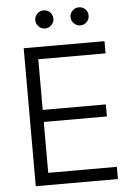

<svg xmlns="http://www.w3.org/2000/svg" viewBox="-59 -935 681 980"><g transform="rotate(-5 281.0 -445.5)"><path d="M84 -707H498V-644.5H153.3V-384.8H476.6V-323.2H153.3V-62.5H504.9V0H84ZM155.3 -843.8Q155.3 -863.3 168.9 -877Q182.6 -890.6 201.2 -890.6Q221.7 -890.6 234.9 -877.2Q248 -863.8 248 -843.8Q248 -825.2 234.6 -811.5Q221.2 -797.9 201.2 -797.9Q183.1 -797.9 169.2 -811.8Q155.3 -825.7 155.3 -843.8ZM335.9 -843.8Q335.9 -863.3 349.6 -877Q363.3 -890.6 381.8 -890.6Q401.9 -890.6 415.3 -877.2Q428.7 -863.8 428.7 -843.8Q428.7 -825.2 415 -811.5Q401.4 -797.9 381.8 -797.9Q363.8 -797.9 349.9 -811.8Q335.9 -825.7 335.9 -843.8Z"/></g></svg>

Font: Pretendard Light
Style: Regular
Weight: 300
Designer: Base glyphs from Inter by Rasmus Andersson; Hangeul glyphs from Noto Sans CJK(Source Han Sans) by Jang Soo-young and Kan
Foundry: Kil Hyung-jin
Version: Version 1.309